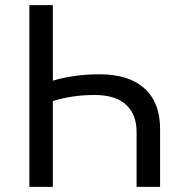

<svg xmlns="http://www.w3.org/2000/svg" viewBox="-20 -732 683 752"><path d="M187 -712V-416Q270 -441 370 -441Q485 -441 546 -385.5Q607 -330 607 -228V0H515V-214Q515 -285 473 -322.5Q431 -360 351 -360Q262 -360 187 -336V0H95V-712Z"/></svg>

Font: CST
Style: Regular
Weight: 400
Version: Version 1.00